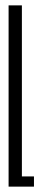

<svg xmlns="http://www.w3.org/2000/svg" viewBox="-20 -695 154 715"><path d="M12 0H106.5V-38H61.5V-675H12Z"/></svg>

Font: Anybody UltraCondensed Light
Style: Regular
Weight: 300
Width: 1
Version: Version 1.113;gftools[0.9.25]